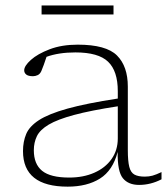

<svg xmlns="http://www.w3.org/2000/svg" viewBox="-20 -688 626 718"><path d="M500 3.5Q460 3.5 439.5 -21.5Q419 -46.5 420 -120Q402 -50.5 353.8 -20.2Q305.5 10 233 10Q66 10 66 -123Q66 -158.5 78 -187Q90 -215.5 125.8 -238.8Q161.5 -262 232.2 -281.8Q303 -301.5 420.5 -319.5V-347Q420.5 -422.5 384.2 -457.2Q348 -492 262 -492Q199.5 -492 154 -475.5Q149 -460 143.8 -445.8Q138.5 -431.5 134.5 -422Q129.5 -411 120.8 -407Q112 -403 103.5 -403Q86 -403 78.2 -409.2Q70.5 -415.5 70.5 -425Q70.5 -441.5 95.5 -464Q120.5 -486.5 165.8 -503.8Q211 -521 270.5 -521Q377 -521 417.5 -480.5Q458 -440 458 -364V-127Q458 -85.5 463.5 -64Q469 -42.5 483 -35Q497 -27.5 521.5 -27.5Q537 -27.5 550.5 -31.2Q564 -35 584 -44.5V-17.5Q543.5 3.5 500 3.5ZM106.5 -126Q106.5 -74.5 137.5 -49.2Q168.5 -24 239 -24Q291.5 -24 332.5 -42Q373.5 -60 397 -93Q420.5 -126 420.5 -170.5V-290.5Q319.5 -275 257.2 -258.2Q195 -241.5 162.2 -222Q129.5 -202.5 118 -178.8Q106.5 -155 106.5 -126ZM135.5 -634V-667.5H404.5V-634Z"/></svg>

Font: Newsreader 6pt ExtraLight
Style: Regular
Weight: 275
Designer: Hugues Gentile
Foundry: Production Type
Version: Version 1.003; ttfautohint (v1.8.3)